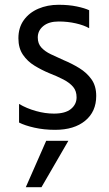

<svg xmlns="http://www.w3.org/2000/svg" viewBox="-20 -532 452 795"><path d="M86.9 243 171.3 51H263.1L151.8 243ZM349.2 -489.6V-415.2Q327.8 -427.6 294 -435.3Q260.2 -443 222.8 -443Q182.4 -443 159.4 -424.2Q136.4 -405.4 136.4 -376.8Q136.4 -351.3 151.4 -335.1Q166.4 -318.8 190.7 -307.3Q215 -295.7 242.4 -283.5Q277.7 -268.9 308.7 -249.8Q339.7 -230.7 359 -203.3Q378.4 -175.8 378.4 -134.8Q378.4 -69.7 332.7 -32.1Q287.1 5.6 208.2 5.6Q162 5.6 122.3 -3.4Q82.6 -12.4 58.9 -24.6V-101.7Q90.3 -83.1 128.5 -72.4Q166.7 -61.6 203.4 -61.6Q250.7 -61.6 273.9 -80.9Q297.1 -100.1 297.1 -129Q297.1 -155.3 282.9 -172.2Q268.7 -189.1 242.8 -202.7Q216.9 -216.2 182.4 -229.6Q151.9 -242.4 122.9 -260.1Q93.8 -277.8 75 -305.3Q56.2 -332.8 56.2 -373.6Q56.2 -417.5 78.4 -448.5Q100.7 -479.6 138.6 -495.9Q176.5 -512.2 222.4 -512.2Q265.3 -512.2 298.2 -505.2Q331.1 -498.3 349.2 -489.6Z"/></svg>

Font: Hind Variable Light
Style: Regular
Weight: 300
Designer: Manushi Parikh, Satya Rajpurohit
Foundry: Indian Type Foundry
Version: Version 3.000